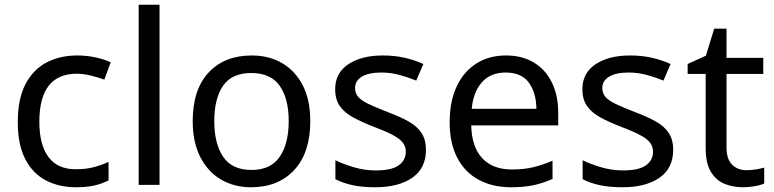

<svg xmlns="http://www.w3.org/2000/svg" viewBox="-20 -780 3266 810"><path d="M300 10Q229 10 173.5 -19Q118 -48 86.5 -109Q55 -170 55 -265Q55 -364 88 -426Q121 -488 177.5 -517Q234 -546 306 -546Q347 -546 385 -537.5Q423 -529 447 -517L420 -444Q396 -453 364 -461Q332 -469 304 -469Q146 -469 146 -266Q146 -169 184.5 -117.5Q223 -66 299 -66Q343 -66 376.5 -75Q410 -84 438 -97V-19Q411 -5 378.5 2.5Q346 10 300 10Z M653 0H565V-760H653Z M1289 -269Q1289 -136 1221.5 -63Q1154 10 1039 10Q968 10 912.5 -22.5Q857 -55 825 -117.5Q793 -180 793 -269Q793 -402 860 -474Q927 -546 1042 -546Q1115 -546 1170.5 -513.5Q1226 -481 1257.5 -419.5Q1289 -358 1289 -269ZM884 -269Q884 -174 921.5 -118.5Q959 -63 1041 -63Q1122 -63 1160 -118.5Q1198 -174 1198 -269Q1198 -364 1160 -418Q1122 -472 1040 -472Q958 -472 921 -418Q884 -364 884 -269Z M1777 -148Q1777 -70 1719 -30Q1661 10 1563 10Q1507 10 1466.5 1Q1426 -8 1395 -24V-104Q1427 -88 1472.5 -74.5Q1518 -61 1565 -61Q1632 -61 1662 -82.5Q1692 -104 1692 -140Q1692 -160 1681 -176Q1670 -192 1641.5 -208Q1613 -224 1560 -244Q1508 -264 1471 -284Q1434 -304 1414 -332Q1394 -360 1394 -404Q1394 -472 1449.5 -509Q1505 -546 1595 -546Q1644 -546 1686.5 -536.5Q1729 -527 1766 -510L1736 -440Q1702 -454 1665 -464Q1628 -474 1589 -474Q1535 -474 1506.5 -456.5Q1478 -439 1478 -409Q1478 -387 1491 -371.5Q1504 -356 1534.5 -341.5Q1565 -327 1616 -307Q1667 -288 1703 -268Q1739 -248 1758 -219.5Q1777 -191 1777 -148Z M2114 -546Q2183 -546 2232.5 -516Q2282 -486 2308.5 -431.5Q2335 -377 2335 -304V-251H1968Q1970 -160 2014.5 -112.5Q2059 -65 2139 -65Q2190 -65 2229.5 -74.5Q2269 -84 2311 -102V-25Q2270 -7 2230 1.5Q2190 10 2135 10Q2059 10 2000.5 -21Q1942 -52 1909.5 -113.5Q1877 -175 1877 -264Q1877 -352 1906.5 -415Q1936 -478 1989.5 -512Q2043 -546 2114 -546ZM2113 -474Q2050 -474 2013.5 -433.5Q1977 -393 1970 -321H2243Q2242 -389 2211 -431.5Q2180 -474 2113 -474Z M2820 -148Q2820 -70 2762 -30Q2704 10 2606 10Q2550 10 2509.5 1Q2469 -8 2438 -24V-104Q2470 -88 2515.5 -74.5Q2561 -61 2608 -61Q2675 -61 2705 -82.5Q2735 -104 2735 -140Q2735 -160 2724 -176Q2713 -192 2684.5 -208Q2656 -224 2603 -244Q2551 -264 2514 -284Q2477 -304 2457 -332Q2437 -360 2437 -404Q2437 -472 2492.5 -509Q2548 -546 2638 -546Q2687 -546 2729.5 -536.5Q2772 -527 2809 -510L2779 -440Q2745 -454 2708 -464Q2671 -474 2632 -474Q2578 -474 2549.5 -456.5Q2521 -439 2521 -409Q2521 -387 2534 -371.5Q2547 -356 2577.5 -341.5Q2608 -327 2659 -307Q2710 -288 2746 -268Q2782 -248 2801 -219.5Q2820 -191 2820 -148Z M3129 -62Q3149 -62 3170 -65.5Q3191 -69 3204 -73V-6Q3190 1 3164 5.5Q3138 10 3114 10Q3072 10 3036.5 -4.5Q3001 -19 2979 -55Q2957 -91 2957 -156V-468H2881V-510L2958 -545L2993 -659H3045V-536H3200V-468H3045V-158Q3045 -109 3068.5 -85.5Q3092 -62 3129 -62Z"/></svg>

Font: Noto Sans Anatolian Hieroglyphs
Style: Regular
Weight: 400
Designer: Monotype Design Team
Foundry: Monotype Imaging Inc.
Version: Version 2.001; ttfautohint (v1.8.4.7-5d5b)